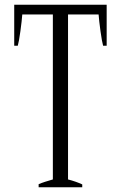

<svg xmlns="http://www.w3.org/2000/svg" viewBox="-20 -790 498 810"><path d="M143 -13C143 -13 143 0 143 0C143 0 327 0 327 0C327 0 327 -12 327 -12C310 -20 290 -27 267 -33C267 -33 267 -729 267 -729C267 -729 396 -729 396 -729C397 -712 400 -689 404 -658C408 -628 412 -608 415 -597C415 -597 430 -597 430 -597C430 -597 430 -770 430 -770C430 -770 40 -770 40 -770C40 -770 40 -597 40 -597C40 -597 55 -597 55 -597C58 -608 62 -628 66 -658C70 -689 73 -712 74 -729C74 -729 203 -729 203 -729C203 -729 203 -33 203 -33C179 -26 159 -20 143 -13Z"/></svg>

Font: BUSH 25 TRIRONG
Style: Regular
Weight: 400
Designer: Katatrad Team
Foundry: CadsonDemak